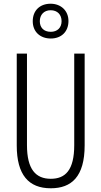

<svg xmlns="http://www.w3.org/2000/svg" viewBox="-20 -1002 544 1032"><path d="M253 -795C310 -795 348 -832 348 -889C348 -945 307 -982 252 -982C195 -982 156 -946 156 -888C156 -831 196 -795 253 -795ZM253 -831C214 -831 194 -855 194 -888C194 -922 216 -947 252 -947C289 -947 311 -923 311 -888C311 -853 288 -831 253 -831ZM435 -221V-714H379V-222C379 -87 331 -41 253 -41C172 -41 125 -92 125 -222V-714H70V-220C70 -62 134 10 253 10C364 10 435 -52 435 -221Z"/></svg>

Font: Noto Sans Myanmar UI ExtraCondensed Light
Style: Regular
Weight: 300
Width: 2
Designer: Monotype Design Team
Foundry: Monotype Imaging Inc.
Version: Version 2.103